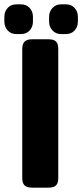

<svg xmlns="http://www.w3.org/2000/svg" viewBox="-50 -860 377 880"><path d="M-30 -761V-783Q-30 -807 -15 -823.5Q0 -840 24 -840H47Q71 -840 86 -823.5Q101 -807 101 -783V-761Q101 -737 86 -720.5Q71 -704 47 -704H24Q0 -704 -15 -720.5Q-30 -737 -30 -761ZM175 -761V-783Q175 -807 190.5 -823.5Q206 -840 229 -840H253Q277 -840 292 -823.5Q307 -807 307 -783V-761Q307 -737 292 -720.5Q277 -704 253 -704H229Q206 -704 190.5 -720.5Q175 -737 175 -761ZM52 -43V-636Q52 -658 62.5 -669Q73 -680 97 -680H172Q197 -680 207 -669.5Q217 -659 217 -636V-43Q217 -21 207 -10.5Q197 0 172 0H97Q73 0 62.5 -10.5Q52 -21 52 -43Z"/></svg>

Font: Mitr Medium
Style: Regular
Weight: 500
Designer: Thanarat Vachiruckul
Foundry: Cadson Demak
Version: Version 1.002